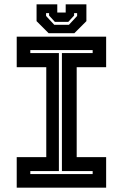

<svg xmlns="http://www.w3.org/2000/svg" viewBox="-20 -870 570 890"><path d="M57.5 0V-141.5H194.5V-558.5H57.5V-700H472V-558.5H335.5V-141.5H472V0ZM120.5 -63H409.5V-77H267V-624H409.5V-638H120.5V-624H253V-77H120.5ZM205.5 -716 149.5 -772V-850H245.5V-812H284.5V-850H380.5V-772L324.5 -716ZM231.5 -755H299.5L337.5 -796V-809H323.5V-798L296.5 -768.5H234.5L207.5 -798V-809H193.5V-796Z"/></svg>

Font: Tourney Thin
Style: Bold
Weight: 700
Version: Version 1.015